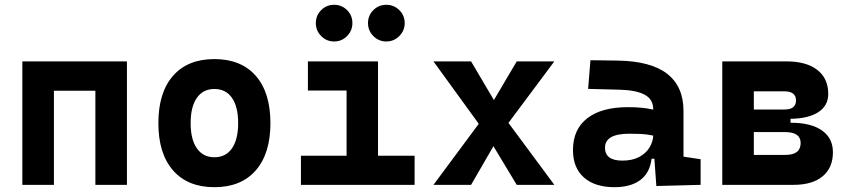

<svg xmlns="http://www.w3.org/2000/svg" viewBox="-20 -775 3556 805"><path d="M379.9 0V-394.5H206.1V0H73.7V-517.6H512.2V0Z M878.9 9.8Q767.1 9.8 705.6 -60.5Q644 -130.9 644 -258.8Q644 -387.2 705.6 -457.3Q767.1 -527.3 878.9 -527.3Q990.7 -527.3 1052.2 -457.3Q1113.8 -387.2 1113.8 -258.8Q1113.8 -130.9 1052.2 -60.5Q990.7 9.8 878.9 9.8ZM878.9 -115.7Q926.8 -115.7 952.6 -153.1Q978.5 -190.4 978.5 -258.8Q978.5 -327.6 952.6 -364.7Q926.8 -401.9 878.9 -401.9Q831.5 -401.9 805.4 -364.7Q779.3 -327.6 779.3 -258.8Q779.3 -190.4 805.4 -153.1Q831.5 -115.7 878.9 -115.7Z M1241.7 0V-122.1H1433.1V-395.5H1271V-517.6H1564.9V-122.1H1718.3V0ZM1599.6 -601.1Q1567.9 -601.1 1545.4 -623.8Q1522.9 -646.5 1522.9 -678.2Q1522.9 -710.4 1545.4 -732.7Q1567.9 -754.9 1599.6 -754.9Q1631.3 -754.9 1654.1 -732.7Q1676.8 -710.4 1676.8 -678.2Q1676.8 -646.5 1654.1 -623.8Q1631.3 -601.1 1599.6 -601.1ZM1380.9 -601.1Q1349.1 -601.1 1326.7 -623.8Q1304.2 -646.5 1304.2 -678.2Q1304.2 -710.4 1326.7 -732.7Q1349.1 -754.9 1380.9 -754.9Q1412.6 -754.9 1435.1 -732.7Q1457.5 -710.4 1457.5 -678.2Q1457.5 -646.5 1435.1 -623.8Q1412.6 -601.1 1380.9 -601.1Z M1797.4 0 1987.3 -255.9 1797.4 -517.6H1955.1L2050.8 -355.5L2146.5 -517.6H2304.2L2111.8 -259.8L2304.2 0H2146.5L2048.8 -162.1L1955.1 0Z M2731.9 4.9 2723.6 -109.4H2711.9Q2704.6 -49.8 2664.3 -20Q2624 9.8 2556.6 9.8Q2474.1 9.8 2428.2 -30.8Q2382.3 -71.3 2382.3 -146Q2382.3 -232.9 2442.4 -279.3Q2502.4 -325.7 2612.8 -325.7Q2645 -325.7 2670.2 -323.2Q2695.3 -320.8 2718.8 -315.4V-316.9Q2718.8 -358.4 2683.3 -377.7Q2647.9 -397 2578.1 -398.9L2445.8 -402.3L2455.6 -522.5L2568.4 -521Q2709 -519 2777.3 -465.6Q2845.7 -412.1 2845.7 -309.6V-118.2L2917.5 -107.4V0ZM2718.8 -206.5Q2690.4 -212.4 2667.5 -213.4Q2644.5 -214.4 2619.1 -214.4Q2516.6 -214.4 2516.6 -155.8Q2516.6 -101.6 2589.4 -101.6Q2631.3 -101.6 2659.9 -116.9Q2688.5 -132.3 2703.1 -156.5Q2717.8 -180.7 2718.8 -206.5Z M3008.3 0V-517.6H3277.3Q3360.8 -517.6 3406.7 -481.9Q3452.6 -446.3 3452.6 -380.9Q3452.6 -332 3411.1 -304.9Q3369.6 -277.8 3294.4 -276.9V-260.3H3296.9Q3380.4 -260.3 3426.3 -228Q3472.2 -195.8 3472.2 -136.7Q3472.2 -71.8 3429.2 -35.9Q3386.2 0 3307.6 0ZM3140.6 -125.5H3272.9Q3336.9 -125.5 3336.9 -175.3Q3336.9 -221.2 3271.5 -221.2H3140.6ZM3140.6 -315.9H3269.5Q3317.4 -315.9 3317.4 -354Q3317.4 -392.1 3268.6 -392.1H3140.6Z"/></svg>

Font: CaskaydiaMono NF
Style: Bold
Weight: 700
Designer: Aaron Bell
Foundry: Saja Typeworks
Version: Version 2111.001; ttfautohint (v1.8.4);Nerd Fonts 3.1.1